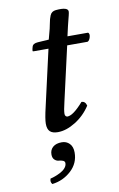

<svg xmlns="http://www.w3.org/2000/svg" viewBox="-91 -612 562 909"><g transform="rotate(-10 190.5 -157.5)"><path d="M117.2 -118.2 178.2 -387.2H107.9Q102.1 -387.2 102.1 -389.2Q102.1 -397.5 106 -409.2Q109.9 -424.3 133.8 -425.8L187 -429.2L200.2 -479Q202.1 -486.8 204.8 -501Q207.5 -515.1 209.7 -523.4Q211.9 -531.7 215.8 -541Q219.7 -550.3 226.8 -555.2Q233.9 -560.1 244.1 -561Q303.2 -566.4 303.2 -543.9Q303.2 -538.6 300 -525.6Q296.9 -512.7 292.7 -496.8Q288.6 -481 287.1 -474.1L276.9 -429.2H376Q384.3 -423.3 379.9 -407.2Q375.5 -391.1 366.2 -387.2H268.1L209 -127Q199.2 -87.4 199.2 -69.8Q199.2 -62.5 203.1 -58.8Q207 -55.2 210.9 -55.2Q238.8 -55.2 288.1 -111.8Q306.6 -111.8 312 -89.8Q283.2 -45.4 238.8 -17.8Q194.3 9.8 153.8 9.8Q128.4 9.8 116.2 -1.7Q104 -13.2 104 -39.1Q104 -62.5 117.2 -118.2ZM163.1 60.1Q185.1 60.1 200 75.2Q214.8 90.3 214.8 118.2Q214.8 169.9 176.3 205.3Q137.7 240.7 85 247.1Q75.2 235.4 81.1 220.2Q92.3 217.8 104.7 213.1Q117.2 208.5 131.1 201.2Q145 193.8 154.1 183.1Q163.1 172.4 163.1 160.2Q163.1 151.4 154.1 147.7Q145 144 134 143.3Q123 142.6 114 134Q105 125.5 105 108.9Q105 86.4 120.4 73.2Q135.7 60.1 163.1 60.1Z"/></g></svg>

Font: Common Serif Medium
Style: Italic
Weight: 500
Italic angle: -12°
Designer: Philipp H. Poll, Khaled Hosny
Foundry: Stefan Peev, Context Ltd.
Version: Version 1.026